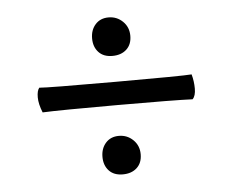

<svg xmlns="http://www.w3.org/2000/svg" viewBox="-38 -487 591 486"><g transform="rotate(-5 257.5 -244.5)"><path d="M305 -393Q305 -371 291.5 -358.5Q278 -346 255.5 -346Q233 -346 220.5 -359.5Q208 -373 208 -394.5Q208 -416 220.5 -430Q233 -444 254 -444Q275 -444 290 -429.5Q305 -415 305 -393ZM305 -92Q305 -70 291.5 -57.5Q278 -45 255.5 -45Q233 -45 220.5 -58.5Q208 -72 208 -93.5Q208 -115 220.5 -129Q233 -143 254 -143Q275 -143 290 -128.5Q305 -114 305 -92ZM448 -219Q404 -221 256.5 -221Q109 -221 67 -219Q58 -241 58 -258Q58 -275 64 -282Q85 -280 257 -280Q429 -280 451 -282Q456 -264 456 -245.5Q456 -227 448 -219Z"/></g></svg>

Font: Esteban
Style: Regular
Weight: 400
Designer: Angelica Diaz Rivera
Foundry: Angelica Diaz Rivera
Version: Version 1.002